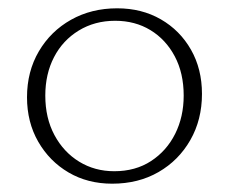

<svg xmlns="http://www.w3.org/2000/svg" viewBox="-20 -436 551 462"><path d="M250 6Q191 6 145 -21Q99 -48 72 -95Q45 -142 45 -202Q45 -264 73.5 -312.5Q102 -361 151 -388.5Q200 -416 262 -416Q321 -416 367 -389.5Q413 -363 439.5 -316.5Q466 -270 466 -210Q466 -148 438 -99Q410 -50 361.5 -22Q313 6 250 6ZM255 -24Q306 -24 343.5 -48.5Q381 -73 401.5 -114Q422 -155 422 -206Q422 -260 400.5 -300.5Q379 -341 342 -363.5Q305 -386 257 -386Q208 -386 169.5 -362.5Q131 -339 110 -298.5Q89 -258 89 -206Q89 -152 111 -111Q133 -70 170.5 -47Q208 -24 255 -24Z"/></svg>

Font: Ysabeau ExtraLight
Style: Regular
Weight: 250
Designer: Christian Thalmann (Catharsis Fonts)
Version: Version 2.002